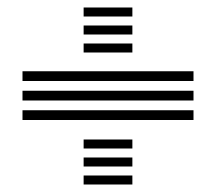

<svg xmlns="http://www.w3.org/2000/svg" viewBox="-20 -613 576 512"><path d="M203 -569V-593H333V-569ZM203 -521V-545H333V-521ZM203 -473V-497H333V-473ZM40 -397V-423H496V-397ZM40 -345V-371H496V-345ZM40 -293V-319H496V-293ZM203 -217V-241H333V-217ZM203 -169V-193H333V-169ZM203 -121V-145H333V-121Z"/></svg>

Font: Big Shoulders Inline Text Black
Style: Regular
Weight: 900
Designer: Patric King
Foundry: XO Type Co
Version: Version 1.000